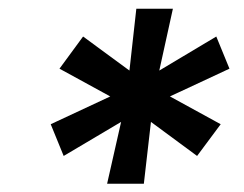

<svg xmlns="http://www.w3.org/2000/svg" viewBox="-20 -748 571 449"><path d="M230.5 -318.4 263.2 -462.9 128.9 -383.3 98.6 -457.5 237.8 -522.5 119.1 -587.4 174.3 -662.6 282.7 -583 298.8 -727.5H384.3L352.5 -583L485.8 -662.6L516.6 -587.4L377.4 -522.5L496.1 -457.5L440.9 -383.3L333 -462.9L316.4 -318.4Z"/></svg>

Font: Inter 20pt SemiBold
Style: Italic
Weight: 600
Italic angle: -9.3988°
Version: Version 4.001;git-66647c0bb